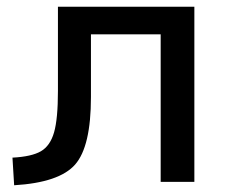

<svg xmlns="http://www.w3.org/2000/svg" viewBox="-20 -540 669 570"><path d="M557 0H457V-438H250V-252Q250 -105 203 -51.5Q156 2 22 10L17 -72Q74 -75 101.5 -91Q129 -107 140.5 -147Q152 -187 152 -270V-520H557Z"/></svg>

Font: M PLUS 1p Medium
Style: Regular
Weight: 500
Version: Version 1.062